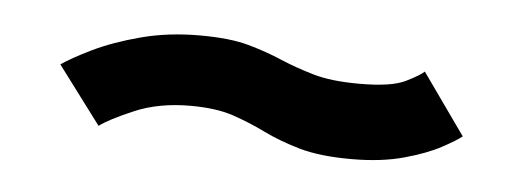

<svg xmlns="http://www.w3.org/2000/svg" viewBox="-26 -445 529 199"><g transform="rotate(5 239.0 -346.0)"><path d="M343.5 -289Q374.5 -289 398 -295.5Q421.5 -302 436.2 -310Q451 -318 456.5 -322.5L411.5 -386Q407.5 -382 393 -374.8Q378.5 -367.5 345 -367.5Q315.5 -367.5 296.8 -373Q278 -378.5 262.2 -385.2Q246.5 -392 227 -397.5Q207.5 -403 176 -403Q143 -403 114.8 -395.5Q86.5 -388 65.5 -377.8Q44.5 -367.5 34.5 -360.5L79.5 -300.5Q89.5 -308 114.8 -318.8Q140 -329.5 172.5 -329.5Q199.5 -329.5 217.2 -323.5Q235 -317.5 251.2 -309.5Q267.5 -301.5 289 -295.2Q310.5 -289 343.5 -289Z"/></g></svg>

Font: Anybody Expanded
Style: Italic
Weight: 400
Width: 7
Italic angle: -10°
Version: Version 1.113;gftools[0.9.25]